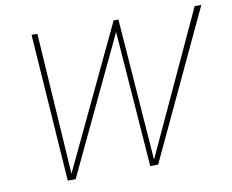

<svg xmlns="http://www.w3.org/2000/svg" viewBox="-78 -810 1100 910"><g transform="rotate(-10 472.5 -355.0)"><path d="M913 -710H945L612 0H574L525 -654L215 0H177L128 -710H156L200 -29L523 -710H546L597 -27Z"/></g></svg>

Font: Livvic Thin
Style: Italic
Weight: 250
Italic angle: -10°
Designer: Jacques Le Bailly, Baron von Fonthausen
Version: Version 1.001; ttfautohint (v1.8.2)